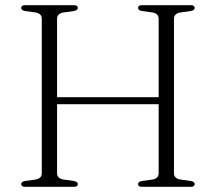

<svg xmlns="http://www.w3.org/2000/svg" viewBox="-20 -720 832 740"><path d="M166 -345.5H612V-318.5H166ZM200 -52Q200 -42 206.5 -36Q213 -30 224.5 -28L264.5 -22.5Q280 -19.5 280 -10.5Q280 -6 276.5 -3Q273 0 264.5 0H76.5Q69 0 65.2 -3Q61.5 -6 61.5 -10.5Q61.5 -19.5 77 -22.5L117 -28Q128.5 -30 134.8 -36Q141 -42 141 -52V-648Q141 -658 134.8 -664Q128.5 -670 117 -672L77 -677.5Q61.5 -680.5 61.5 -689.5Q61.5 -694.5 65.2 -697.2Q69 -700 76.5 -700H264.5Q273 -700 276.5 -697.2Q280 -694.5 280 -689.5Q280 -680.5 264.5 -677.5L224.5 -672Q213 -670 206.5 -664Q200 -658 200 -648ZM650.5 -52Q650.5 -42 657 -36Q663.5 -30 675 -28L715 -22.5Q730.5 -19.5 730.5 -10.5Q730.5 -6 727 -3Q723.5 0 715 0H527Q519 0 515.5 -3Q512 -6 512 -10.5Q512 -19.5 527 -22.5L567.5 -28Q579 -30 585.2 -36Q591.5 -42 591.5 -52V-648Q591.5 -658 585.2 -664Q579 -670 567.5 -672L527 -677.5Q512 -680.5 512 -689.5Q512 -694.5 515.5 -697.2Q519 -700 527 -700H715Q723.5 -700 727 -697.2Q730.5 -694.5 730.5 -689.5Q730.5 -680.5 715 -677.5L675 -672Q663.5 -670 657 -664Q650.5 -658 650.5 -648Z"/></svg>

Font: Fraunces ExtraLight
Style: Regular
Weight: 250
Version: Version 1.000;[b76b70a41]